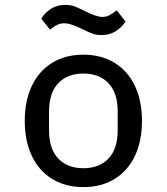

<svg xmlns="http://www.w3.org/2000/svg" viewBox="-20 -751 680 783"><path d="M81 -258Q81 -340 110 -401Q139 -462 193 -495Q247 -528 320 -528Q393 -528 447 -495Q501 -462 530 -401Q559 -340 559 -258Q559 -176 530 -115Q501 -54 447 -21Q393 12 320 12Q247 12 193 -21Q139 -54 110 -115Q81 -176 81 -258ZM320 -65Q385 -65 422.5 -104.5Q460 -144 460 -220V-296Q460 -372 422.5 -411.5Q385 -451 320 -451Q255 -451 217.5 -411.5Q180 -372 180 -296V-220Q180 -144 217.5 -104.5Q255 -65 320 -65ZM314 -633Q269 -656 243 -656Q227 -656 214 -650Q201 -644 184 -630L148 -675Q164 -700 188.5 -715.5Q213 -731 246 -731Q268 -731 284 -725Q300 -719 326 -706Q373 -682 397 -682Q413 -682 425.5 -688.5Q438 -695 456 -709L492 -663Q476 -639 451.5 -623.5Q427 -608 394 -608Q372 -608 356.5 -614Q341 -620 314 -633Z"/></svg>

Font: Writer
Style: Regular
Weight: 400
Monospace: yes
Designer: Mike Abbink, Paul van der Laan, Pieter van Rosmalen
Foundry: Bold Monday
Version: Version 2.001 2020